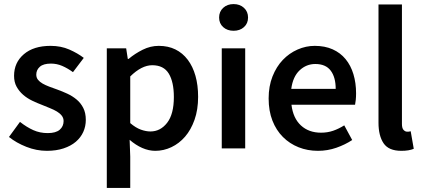

<svg xmlns="http://www.w3.org/2000/svg" viewBox="-20 -728 2075 942"><path d="M210 12Q159 12 109.5 -7.5Q60 -27 24 -56L78 -130Q111 -104 143.5 -89.5Q176 -75 214 -75Q254 -75 273 -91.5Q292 -108 292 -134Q292 -149 283 -160.5Q274 -172 259 -181Q244 -190 225 -197.5Q206 -205 187 -213Q163 -222 138 -234Q113 -246 93.5 -263Q74 -280 61.5 -302.5Q49 -325 49 -356Q49 -421 97 -462Q145 -503 228 -503Q279 -503 320 -485Q361 -467 391 -444L338 -374Q312 -393 285.5 -404.5Q259 -416 230 -416Q193 -416 175.5 -400.5Q158 -385 158 -362Q158 -347 166.5 -336.5Q175 -326 189 -318Q203 -310 221.5 -303Q240 -296 260 -289Q285 -280 310 -268.5Q335 -257 355.5 -240Q376 -223 388.5 -198.5Q401 -174 401 -140Q401 -108 388.5 -80.5Q376 -53 352 -32.5Q328 -12 292 0Q256 12 210 12Z M504 194V-491H599L607 -439H611Q642 -465 680 -484Q718 -503 759 -503Q805 -503 840.5 -485.5Q876 -468 901 -435Q926 -402 939 -356Q952 -310 952 -253Q952 -190 934.5 -140.5Q917 -91 888 -57.5Q859 -24 821 -6Q783 12 742 12Q710 12 678 -2Q646 -16 616 -42L619 40V194ZM718 -83Q767 -83 800 -125.5Q833 -168 833 -252Q833 -326 808 -367Q783 -408 727 -408Q675 -408 619 -353V-124Q646 -101 671 -92Q696 -83 718 -83Z M1068 0V-491H1183V0ZM1126 -577Q1095 -577 1075 -595Q1055 -613 1055 -642Q1055 -671 1075 -689.5Q1095 -708 1126 -708Q1157 -708 1177 -689.5Q1197 -671 1197 -642Q1197 -613 1177 -595Q1157 -577 1126 -577Z M1540 12Q1489 12 1445 -5.5Q1401 -23 1368 -56Q1335 -89 1316.5 -136.5Q1298 -184 1298 -245Q1298 -305 1317 -353Q1336 -401 1367.5 -434Q1399 -467 1440 -485Q1481 -503 1524 -503Q1574 -503 1612 -486Q1650 -469 1675.5 -438Q1701 -407 1714 -364Q1727 -321 1727 -270Q1727 -253 1725.5 -238Q1724 -223 1722 -214H1410Q1418 -148 1456.5 -112.5Q1495 -77 1555 -77Q1587 -77 1614.5 -86.5Q1642 -96 1669 -113L1708 -41Q1673 -18 1630 -3Q1587 12 1540 12ZM1409 -292H1627Q1627 -349 1602.5 -381.5Q1578 -414 1527 -414Q1483 -414 1450 -383Q1417 -352 1409 -292Z M1949 12Q1887 12 1862 -25Q1837 -62 1837 -126V-706H1952V-120Q1952 -99 1960 -90.5Q1968 -82 1977 -82Q1981 -82 1984.5 -82Q1988 -82 1995 -84L2010 2Q1987 12 1949 12Z"/></svg>

Font: Giro Sans Semibold
Style: Regular
Weight: 600
Designer: Paul D. Hunt
Foundry: Adobe Systems Incorporated
Version: Version 1.000;PS 1.0;hotconv 1.0.88;makeotf.lib2.5.647800